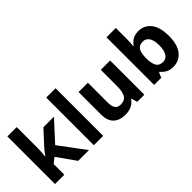

<svg xmlns="http://www.w3.org/2000/svg" viewBox="24 -1459 2167 2167"><g transform="rotate(-45 1107.5 -375.0)"><path d="M227 -420Q227 -389 224.5 -358.5Q222 -328 219 -297H221Q236 -318 252 -339.5Q268 -361 286 -380L439 -546H607L390 -309L620 0H448L291 -221L227 -170V0H78V-760H227Z M847 0H698V-760H847Z M1504 -546V0H1390L1370 -70H1362Q1336 -28 1290.5 -9Q1245 10 1194 10Q1106 10 1053 -37.5Q1000 -85 1000 -190V-546H1149V-227Q1149 -169 1170 -139Q1191 -109 1237 -109Q1305 -109 1330 -155.5Q1355 -202 1355 -289V-546Z M1809 -583Q1809 -552 1807 -522Q1805 -492 1803 -475H1809Q1831 -509 1868 -532.5Q1905 -556 1964 -556Q2056 -556 2113 -484.5Q2170 -413 2170 -274Q2170 -134 2112 -62Q2054 10 1960 10Q1900 10 1865.5 -11.5Q1831 -33 1809 -60H1799L1774 0H1660V-760H1809ZM1916 -437Q1858 -437 1834.5 -401Q1811 -365 1809 -291V-275Q1809 -196 1832.5 -153.5Q1856 -111 1918 -111Q1964 -111 1991 -153.5Q2018 -196 2018 -276Q2018 -356 1990.5 -396.5Q1963 -437 1916 -437Z"/></g></svg>

Font: Noto Sans Gurmukhi
Style: Bold
Weight: 700
Designer: Jelle Bosma - Monotype Design Team
Foundry: Monotype Imaging Inc.
Version: Version 2.004; ttfautohint (v1.8.4.7-5d5b)